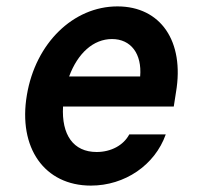

<svg xmlns="http://www.w3.org/2000/svg" viewBox="-20 -570 640 600"><path d="M177 -237H523L530 -282C557 -441 482 -550 347 -550C209 -550 91 -435 64 -273C36 -108 119 10 264 10C370 10 464 -54 498 -150H384C366 -116 327 -95 282 -95C209 -95 172 -149 177 -237ZM330 -448C389 -448 424 -402 418 -331H196C223 -404 272 -448 330 -448Z"/></svg>

Font: CommitMono
Style: Bold Italic
Weight: 700
Monospace: yes
Designer: Eigil Nikolajsen
Foundry: Eigil Nikolajsen
Version: Version 1.143